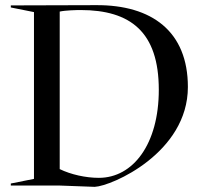

<svg xmlns="http://www.w3.org/2000/svg" viewBox="-20 -721 796 746"><path d="M214 0 348 5C414 2 710 -127 710 -383C710 -599 570 -702 354 -701L22 -700V-692L112 -674V-26L22 -8V0ZM212 -64V-676C234 -681 278 -682 293 -682C487 -682 597 -597 597 -372C597 -161 497 -30 364 -30C313 -30 255 -43 212 -64Z"/></svg>

Font: Mazius Display
Style: Regular
Weight: 400
Designer: Alberto Casagrande & Collletttivo
Foundry: Collletttivo
Version: Version 2.000;Glyphs 3.2 (3217)